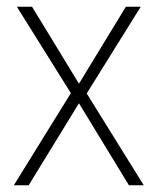

<svg xmlns="http://www.w3.org/2000/svg" viewBox="-20 -549 469 569"><path d="M190 -273 30 -529H75L214 -301L353 -529H397L237 -272L406 0H362L214 -243L65 0H21Z"/></svg>

Font: Noto Sans Georgian SemiCondensed ExtraLight
Style: Regular
Weight: 200
Width: 4
Designer: Monotype Design Team, Akaki Razmadze
Foundry: Google LLC
Version: Version 2.005; ttfautohint (v1.8.4.7-5d5b)